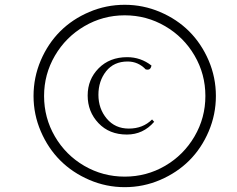

<svg xmlns="http://www.w3.org/2000/svg" viewBox="-20 -751 992 802"><path d="M120.1 -350.1Q120.1 -427.7 150.1 -498.3Q180.2 -568.8 231.2 -619.9Q282.2 -670.9 352.8 -700.9Q423.3 -731 501 -731Q578.1 -731 648.7 -700.9Q719.2 -670.9 770.3 -619.9Q821.3 -568.8 851.6 -498.3Q881.8 -427.7 881.8 -350.1Q881.8 -272.9 851.8 -202.4Q821.8 -131.8 770.8 -80.8Q719.7 -29.8 649.2 0.5Q578.6 30.8 501 30.8Q423.8 30.8 353.3 0.5Q282.7 -29.8 231.7 -80.8Q180.7 -131.8 150.4 -202.4Q120.1 -272.9 120.1 -350.1ZM164.1 -350.1Q164.1 -258.8 209.2 -181.2Q254.4 -103.5 332 -58.3Q409.7 -13.2 501 -13.2Q592.3 -13.2 669.7 -58.3Q747.1 -103.5 792.5 -181.2Q837.9 -258.8 837.9 -350.1Q837.9 -441.4 792.7 -518.8Q747.6 -596.2 669.9 -641.6Q592.3 -687 501 -687Q410.2 -687 332.5 -641.6Q254.9 -596.2 209.5 -518.6Q164.1 -440.9 164.1 -350.1ZM346.2 -352.1Q346.2 -419.4 392.1 -465.8Q438 -512.2 511.2 -512.2Q567.9 -512.2 612.8 -477.1Q609.4 -460 597.2 -460Q591.8 -460 588.9 -460.9Q557.1 -494.1 513.2 -494.1Q455.6 -494.1 423.3 -453.4Q391.1 -412.6 391.1 -355Q391.1 -296.9 426 -255.4Q460.9 -213.9 518.1 -213.9Q577.1 -213.9 615.2 -252L624 -242.2Q578.1 -189 509.8 -189Q436.5 -189 391.4 -236.6Q346.2 -284.2 346.2 -352.1Z"/></svg>

Font: Dihjauti
Style: Italic
Weight: 400
Italic angle: -9°
Designer: T. Christopher White
Version: Version 3.0.0